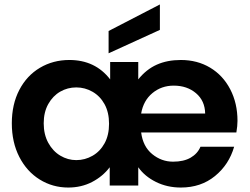

<svg xmlns="http://www.w3.org/2000/svg" viewBox="-20 -832 1120 861"><path d="M1045 -290Q1045 -268 1040 -238H613Q621 -175 662.5 -141Q704 -107 756 -107Q804 -107 835 -125Q866 -143 879 -174H1030Q1007 -94 944 -42.5Q881 9 791 9Q730 9 679.5 -16Q629 -41 600 -82V0H472V-82Q441 -41 393 -16Q345 9 286 9Q216 9 158 -27Q100 -63 66.5 -128.5Q33 -194 33 -279Q33 -364 66.5 -428.5Q100 -493 159 -528Q218 -563 291 -563Q407 -563 474 -476V-554H600V-476Q636 -521 683 -542Q730 -563 791 -563Q865 -563 922.5 -528.5Q980 -494 1012.5 -431.5Q1045 -369 1045 -290ZM900 -323Q899 -380 859 -414Q819 -448 759 -448Q704 -448 663.5 -414.5Q623 -381 613 -323ZM322 -114Q361 -114 395 -133.5Q429 -153 449 -189.5Q469 -226 469 -277Q469 -328 449 -364.5Q429 -401 395 -420.5Q361 -440 322 -440Q283 -440 250 -421Q217 -402 196.5 -365.5Q176 -329 176 -279Q176 -229 196.5 -191.5Q217 -154 250.5 -134Q284 -114 322 -114ZM697 -698 467 -593V-693L697 -812Z"/></svg>

Font: MSTAGE SemiBold
Style: Regular
Weight: 600
Designer: Ninad Kale (Devanagari), Jonny Pinhorn (Latin)
Foundry: Indian Type Foundry
Version: 4.004